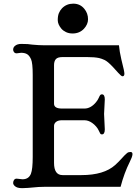

<svg xmlns="http://www.w3.org/2000/svg" viewBox="-20 -1006 743 1034"><path d="M50.8 0ZM271 -128.9Q271 -63 316.9 -63H418.9Q539.6 -63 600.1 -117.2Q617.7 -133.3 633.3 -150.4L650.4 -168.9Q666.5 -185.1 672.1 -186Q677.7 -187 681.6 -187.5Q707 -189 678.2 -132.8Q648.9 -74.2 629.4 0H222.2Q202.1 0 187.5 1L130.9 5.9Q116.2 7.3 99.9 7.3Q83.5 7.3 74.5 4.2Q65.4 1 60.5 -3.4Q50.8 -11.7 50.8 -20.8Q50.8 -29.8 55.7 -36.9Q60.5 -43.9 69.8 -43.9L101.1 -40.5Q134.8 -40.5 146.5 -70.3Q156.2 -94.7 156.2 -161.1V-602.1Q156.2 -667 147.2 -687Q138.2 -707 125.7 -714.4Q113.3 -721.7 93.8 -721.7L69.8 -718.8Q60.5 -718.8 55.7 -725.1Q50.8 -731.4 50.8 -737.8Q50.8 -744.1 53 -749.3Q55.2 -754.4 60.5 -758.8Q72.8 -769.5 94.5 -769.5Q116.2 -769.5 128.9 -768.6L154.3 -765.6Q189.9 -762.2 216.8 -762.2H620.6Q624 -726.6 633.3 -687L646.5 -631.8Q649.9 -615.7 649.9 -608.9Q649.9 -595.2 639.6 -595.2Q633.3 -595.2 616.2 -614.3L586.9 -646.5Q559.6 -675.3 543.2 -682.9Q526.9 -690.4 513.7 -693.4Q489.3 -698.7 448.7 -698.7H316.9Q290.5 -698.7 280.8 -687.5Q271 -676.3 271 -655.3V-447.3Q271 -421.4 314 -421.4H434.6Q468.8 -421.4 497.1 -455.6Q506.8 -467.3 511.7 -478.8Q516.6 -490.2 519.8 -494.1Q522.9 -498 528.8 -498Q544.4 -498 544.4 -470.7L540.5 -392.1L544.4 -309.6Q544.4 -282.2 528.8 -282.2Q522.9 -282.2 520 -286.4Q517.1 -290.5 512.2 -302Q507.3 -313.5 497.3 -325Q487.3 -336.4 476.6 -343.8Q456.1 -358.4 434.6 -358.4H313.5Q293 -358.4 282 -349.6Q271 -340.8 271 -328.1ZM371.1 -825.7Q351.1 -825.7 335.7 -833Q320.3 -840.3 310.5 -851.6Q291 -875 291 -897.7Q291 -920.4 297.1 -935.3Q303.2 -950.2 314 -961.4Q338.4 -986.3 374.5 -986.3Q411.6 -986.3 434.1 -958.5Q454.1 -934.6 454.1 -902.3Q454.1 -875 432.1 -851.1Q408.2 -825.7 371.1 -825.7Z"/></svg>

Font: Stoke
Style: Regular
Weight: 400
Designer: Nicole Fally
Foundry: Nicole Fally
Version: Version 1.002